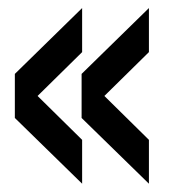

<svg xmlns="http://www.w3.org/2000/svg" viewBox="-20 -549 433 472"><path d="M181.9 -97.4 16.5 -259V-367.3L181.9 -529.2V-420.9L72.4 -313.1L181.9 -205.2ZM346.1 -97.4 180.6 -259V-367.3L346.1 -529.2V-420.9L236.6 -313.1L346.1 -205.2Z"/></svg>

Font: Big Shoulders Stencil Text Thin
Style: Regular
Weight: 100
Designer: Patric King
Foundry: XO Type Co
Version: Version 2.001